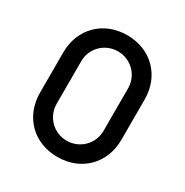

<svg xmlns="http://www.w3.org/2000/svg" viewBox="-172 -873 986 1025"><g transform="rotate(30 321.0 -360.0)"><path d="M321 15C467.5 15 572 -89.5 572 -236V-484C572 -630.5 467.5 -735 321 -735C174.5 -735 70 -630.5 70 -484V-236C70 -89.5 174.5 15 321 15ZM176.5 -229.5V-491.5C176.5 -571.5 240.5 -635.5 321 -635.5C401.5 -635.5 465.5 -571.5 465.5 -491.5V-229.5C465.5 -149 401.5 -85 321 -85C240.5 -85 176.5 -149 176.5 -229.5Z"/></g></svg>

Font: Eudonet SemiBold
Style: Regular
Weight: 600
Designer: Mikhail Sharanda
Foundry: Mikhail Sharanda
Version: Version 4.503;Glyphs 3.1.2 (3151)